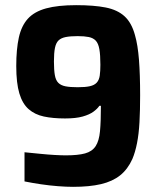

<svg xmlns="http://www.w3.org/2000/svg" viewBox="-20 -716 611 744"><path d="M263 8Q238 8 205 5.5Q172 3 138.5 -2Q105 -7 75 -13V-126Q106 -123 135.5 -120Q165 -117 191.5 -115.5Q218 -114 235 -114Q282 -114 309.5 -121.5Q337 -129 350.5 -149.5Q364 -170 367.5 -207.5Q371 -245 371 -306H365Q358 -295 342.5 -283.5Q327 -272 300.5 -264.5Q274 -257 232 -257Q185 -257 150 -264.5Q115 -272 91 -293Q67 -314 55 -354Q43 -394 43 -460Q43 -525 53 -570.5Q63 -616 88 -643.5Q113 -671 158.5 -683.5Q204 -696 275 -696Q344 -696 389.5 -687Q435 -678 462.5 -653Q490 -628 503 -580Q514 -542 518.5 -484.5Q523 -427 523 -346Q523 -289 520.5 -243Q518 -197 511 -161.5Q504 -126 493 -100Q475 -60 445.5 -36.5Q416 -13 371.5 -2.5Q327 8 263 8ZM281 -378Q311 -378 328.5 -382Q346 -386 355 -396Q364 -406 366.5 -423Q369 -440 369 -465Q369 -503 365 -525.5Q361 -548 351 -558.5Q341 -569 324 -572.5Q307 -576 281 -576Q253 -576 235 -572.5Q217 -569 207 -559.5Q197 -550 193 -530.5Q189 -511 189 -478Q189 -445 192.5 -425Q196 -405 206 -395Q216 -385 234 -381.5Q252 -378 281 -378Z"/></svg>

Font: Saira SemiCondensed
Style: Bold
Weight: 700
Width: 4
Designer: Hector Gatti with collaboration of the Omnibus-Type team
Foundry: Omnibus-Type
Version: Version 1.101